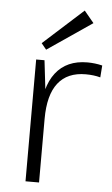

<svg xmlns="http://www.w3.org/2000/svg" viewBox="-55 -811 493 848"><g transform="rotate(5 192.0 -387.0)"><path d="M91 -540H128L151 -343V0H91ZM129 -301Q129 -422 177.5 -484.5Q226 -547 318 -547Q334 -547 351 -545Q368 -543 384 -539L380 -486Q351 -494 315 -494Q234 -494 192.5 -441Q151 -388 151 -282ZM329 -722 131 -587 109 -614 286 -774Z"/></g></svg>

Font: Pathway Extreme 28pt ExtraLight
Style: Regular
Weight: 250
Designer: Eduardo Rodriguez Tunni
Foundry: Eduardo Rodriguez Tunni
Version: Version 1.001;gftools[0.9.26]